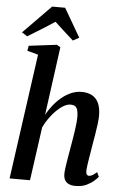

<svg xmlns="http://www.w3.org/2000/svg" viewBox="-66 -1087 728 1143"><g transform="rotate(5 297.5 -515.0)"><path d="M430 10.5Q403.5 10.5 387.5 2.2Q371.5 -6 364.2 -21Q357 -36 357.5 -57Q357.5 -69.5 360 -88Q362.5 -106.5 366 -129.2Q369.5 -152 373.8 -175.5Q378 -199 381.5 -221Q385.5 -243 389.5 -267.2Q393.5 -291.5 397 -315.5Q400.5 -339.5 402.8 -361.5Q405 -383.5 405 -402Q404.5 -427.5 399.8 -442.2Q395 -457 385 -463.2Q375 -469.5 358.5 -469.5Q340 -469.5 318.2 -457.2Q296.5 -445 275 -423.8Q253.5 -402.5 234.2 -375.5Q215 -348.5 201.5 -319.5L157 0H35L139.5 -748.5L74 -766.5L79.5 -796.5L246 -817L268 -804L212.5 -396.5Q229.5 -427 251.8 -454.8Q274 -482.5 300.5 -504Q327 -525.5 356.5 -538Q386 -550.5 418.5 -550.5Q454 -550.5 479.8 -536.8Q505.5 -523 519.2 -493.8Q533 -464.5 533 -418Q533 -398 529.2 -368Q525.5 -338 520 -305.2Q514.5 -272.5 509.5 -244Q506.5 -224.5 502.8 -202.5Q499 -180.5 495.5 -159.2Q492 -138 489.5 -119.2Q487 -100.5 486 -86.5Q486 -69.5 491.2 -63Q496.5 -56.5 503.5 -56.5Q513.5 -56.5 524.2 -62.5Q535 -68.5 551 -82.5L563.5 -56Q556.5 -46.5 538.8 -30.8Q521 -15 493.8 -2.2Q466.5 10.5 430 10.5ZM33 -872.5 198 -1041H276L375 -870.5L338.5 -850.5Q310 -876 281.5 -901.8Q253 -927.5 226 -953Q187.5 -927 147 -902Q106.5 -877 65.5 -852Z"/></g></svg>

Font: Merriweather 60pt SemiBold
Style: Italic
Weight: 600
Italic angle: -7.8°
Version: Version 2.101